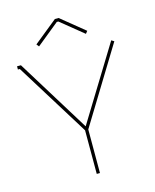

<svg xmlns="http://www.w3.org/2000/svg" viewBox="-128 -961 844 1047"><g transform="rotate(-15 294.5 -437.5)"><path d="M290 -856.9 162.1 -752.9 150.9 -767.1 284.2 -875H305.2L438 -767.1L426.8 -752.9L298.8 -856.9ZM294.9 -266.1 550.8 -683.1 565.9 -673.8 304.2 -246.1V0H286.1V-246.1L28.8 -661.1H18.1V-679.2H40Z"/></g></svg>

Font: Rawengulk
Style: Light
Weight: 300
Version: Version 0.92